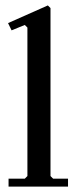

<svg xmlns="http://www.w3.org/2000/svg" viewBox="-20 -691 276 711"><path d="M81.5 -39.1V-588.9L71.8 -598.6L22.9 -578.6L9.8 -605.5L157.2 -670.9L167 -661.1V-39.1L176.8 -29.3H231.9V0H11.7V-29.3H71.8Z"/></svg>

Font: Happy Times at the IKOB
Style: Regular
Weight: 400
Designer: Lucas Le Bihan
Foundry: Lucas Le Bihan
Version: Version 1.000;PS 1.0;hotconv 1.0.88;makeotf.lib2.5.647800